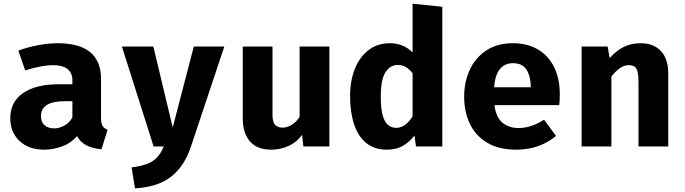

<svg xmlns="http://www.w3.org/2000/svg" viewBox="-20 -798 3732 1046"><path d="M530.3 -156.9Q530.3 -126.2 538.7 -112.3Q547.2 -98.5 566.2 -91.3L532.8 15.4Q484.6 10.8 451.5 -5.9Q418.5 -22.6 399.5 -56.4Q368.2 -19 319.5 -0.8Q270.8 17.4 220 17.4Q135.9 17.4 85.9 -30.5Q35.9 -78.5 35.9 -153.8Q35.9 -242.6 105.4 -290.8Q174.9 -339 301 -339H374.4V-359.5Q374.4 -443.1 266.7 -443.1Q240.5 -443.1 199.5 -435.6Q158.5 -428.2 117.4 -414.4L80 -522.1Q132.8 -542.1 190 -552.3Q247.2 -562.6 292.3 -562.6Q413.8 -562.6 472.1 -513.1Q530.3 -463.6 530.3 -370.3ZM275.9 -98.5Q302.1 -98.5 330.8 -114.1Q359.5 -129.7 374.4 -158.5V-246.7H334.4Q266.7 -246.7 234.9 -225.9Q203.1 -205.1 203.1 -165.1Q203.1 -133.8 222.3 -116.2Q241.5 -98.5 275.9 -98.5Z M1202.1 -544.6 1020.5 0Q984.6 108.2 912.1 164.6Q839.5 221 715.4 228.2L696.9 113.8Q750.8 107.2 783.8 93.8Q816.9 80.5 837.2 57.7Q857.4 34.9 872.3 0H816.9L644.1 -544.6H815.4L921 -103.6L1035.9 -544.6Z M1464.6 -544.6V-171.8Q1464.6 -132.3 1479.2 -117.4Q1493.8 -102.6 1520 -102.6Q1545.1 -102.6 1570.3 -118.5Q1595.4 -134.4 1612.3 -161.5V-544.6H1774.4V0H1632.8L1625.6 -63.6Q1597.9 -23.6 1552.8 -3.1Q1507.7 17.4 1458.5 17.4Q1379.5 17.4 1341 -28.5Q1302.6 -74.4 1302.6 -151.8V-544.6Z M2227.7 -777.9 2389.7 -761V0H2246.2L2237.9 -60Q2215.4 -28.2 2177.9 -5.4Q2140.5 17.4 2087.2 17.4Q2019.5 17.4 1975.1 -19Q1930.8 -55.4 1909 -120.8Q1887.2 -186.2 1887.2 -273.8Q1887.2 -357.9 1913.3 -423.1Q1939.5 -488.2 1988.2 -525.4Q2036.9 -562.6 2104.1 -562.6Q2177.4 -562.6 2227.7 -512.3ZM2147.7 -444.1Q2105.6 -444.1 2080 -404.4Q2054.4 -364.6 2054.4 -272.8Q2054.4 -205.6 2065.1 -168.5Q2075.9 -131.3 2094.9 -116.4Q2113.8 -101.5 2138.5 -101.5Q2165.6 -101.5 2187.9 -118.5Q2210.3 -135.4 2227.7 -164.6V-399.5Q2210.8 -420.5 2191.8 -432.3Q2172.8 -444.1 2147.7 -444.1Z M2673.8 -225.1Q2682.1 -158.5 2717.4 -129.5Q2752.8 -100.5 2804.6 -100.5Q2842.1 -100.5 2876.9 -112.8Q2911.8 -125.1 2944.1 -145.6L3009.2 -57.4Q2970.8 -24.6 2916.2 -3.6Q2861.5 17.4 2791.8 17.4Q2698.5 17.4 2635.4 -19.7Q2572.3 -56.9 2540.5 -122.1Q2508.7 -187.2 2508.7 -271.8Q2508.7 -352.3 2539.5 -418.2Q2570.3 -484.1 2629.5 -523.3Q2688.7 -562.6 2774.4 -562.6Q2852.3 -562.6 2909.5 -529.2Q2966.7 -495.9 2998.2 -433.3Q3029.7 -370.8 3029.7 -283.1Q3029.7 -269.2 3029 -253.3Q3028.2 -237.4 3026.7 -225.1ZM2774.4 -453.8Q2730.8 -453.8 2704.1 -422.6Q2677.4 -391.3 2671.8 -322.6H2871.8Q2871.3 -382.1 2848.7 -417.9Q2826.2 -453.8 2774.4 -453.8Z M3148.7 0V-544.6H3290.3L3301.5 -481.5Q3337.9 -522.6 3378.5 -542.6Q3419 -562.6 3470.8 -562.6Q3540.5 -562.6 3580.5 -520Q3620.5 -477.4 3620.5 -400V0H3458.5V-353.3Q3458.5 -403.6 3447.4 -423.3Q3436.4 -443.1 3406.2 -443.1Q3380.5 -443.1 3357.2 -426.7Q3333.8 -410.3 3310.8 -381V0Z"/></svg>

Font: Fira Code
Style: Bold
Weight: 700
Monospace: yes
Designer: Carrois Corporate, Edenspiekermann AG, Nikita Prokopov
Foundry: Carrois Corporate, Edenspiekermann AG, Nikita Prokopov
Version: Version 6.000; ttfautohint (v1.8.2) -l 8 -r 50 -G 200 -x 14 